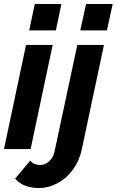

<svg xmlns="http://www.w3.org/2000/svg" viewBox="-24 -750 587 966"><path d="M107 -524H241L130 0H-4ZM151 -730H285L257 -597H123ZM170 196Q134 196 103.5 184.5Q73 173 52 149L128 58Q137 70 150.5 75Q164 80 178 80Q194 80 209 71.5Q224 63 235 48Q246 33 250 14L365 -524H499L387 4Q375 60 342.5 104Q310 148 265 172Q220 196 170 196ZM409 -730H543L514 -597H380Z"/></svg>

Font: Raleway Thin
Style: Bold Italic
Weight: 700
Italic angle: -12°
Version: Version 4.026